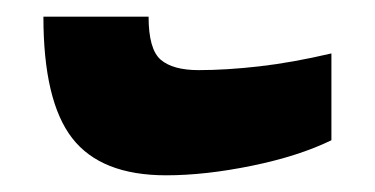

<svg xmlns="http://www.w3.org/2000/svg" viewBox="-20 -390 449 230"><path d="M179 -180Q101 -180 66.5 -224.5Q32 -269 32 -370H158Q158 -331 172.5 -318.5Q187 -306 218 -306Q251 -306 290.5 -310.5Q330 -315 377 -326V-222Q338 -203 282 -191.5Q226 -180 179 -180Z"/></svg>

Font: Noto Sans Armenian SemiCondensed ExtraBold
Style: Regular
Weight: 800
Width: 4
Designer: Monotype Design Team
Foundry: Monotype Imaging Inc.
Version: Version 2.008; ttfautohint (v1.8.4.7-5d5b)